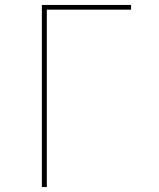

<svg xmlns="http://www.w3.org/2000/svg" viewBox="-20 -755 640 775"><path d="M149 0V-735H509V-716H169V0Z"/></svg>

Font: Zed Sans Thin Extended
Style: Regular
Weight: 100
Width: 7
Designer: Belleve Invis
Foundry: Belleve Invis
Version: Version 1.0.0; ttfautohint (v1.8.4)